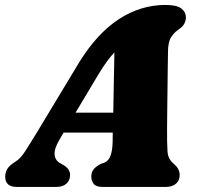

<svg xmlns="http://www.w3.org/2000/svg" viewBox="-46 -736 781 756"><path d="M191.5 -192Q167 -152 169 -128Q171 -104 191 -93.5L206.5 -84.5Q219.5 -76 224.8 -66.5Q230 -57 230 -47.5Q230 -25.5 215.5 -12.8Q201 0 177.5 0H20.5Q-25.5 0 -25.5 -40Q-25.5 -57 -17.2 -71Q-9 -85 19 -102.5Q35.5 -113 55 -143.2Q74.5 -173.5 96 -209L266 -491Q337 -605.5 422.8 -661Q508.5 -716.5 605 -716.5Q650 -716.5 668 -702.5Q686 -688.5 686 -668Q686 -642 663.5 -624.5Q641.5 -610.5 628.5 -590.8Q615.5 -571 615.5 -531.5Q615 -505 614.5 -466.5Q614 -428 613.5 -385Q613 -342 612.5 -301Q612 -260 611.8 -228Q611.5 -196 612 -181Q612.5 -156.5 613.5 -140.5Q614.5 -124.5 620.5 -112.5Q626.5 -100.5 642 -87.5Q661.5 -70 661.5 -46Q661.5 -26 647.2 -13Q633 0 607.5 0H357.5Q332 0 322.8 -12.2Q313.5 -24.5 313.5 -41Q313.5 -59 323.8 -70.8Q334 -82.5 354 -92L365 -95.5Q382.5 -103 389.8 -124.5Q397 -146 397.5 -178.5Q397.5 -192.5 398 -214H204.5ZM343 -445.5 251.5 -292.5H400Q401 -348.5 402.2 -411.8Q403.5 -475 404.5 -530Q391.5 -516 376.2 -495.5Q361 -475 343 -445.5Z"/></svg>

Font: Fraunces 9pt S050 Black
Style: Italic
Weight: 900
Italic angle: -16°
Version: Version 1.000; ttfautohint (v1.8.3)